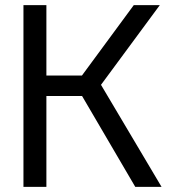

<svg xmlns="http://www.w3.org/2000/svg" viewBox="-20 -725 665 745"><path d="M504.8 0 272.3 -397.1 499 -705H600L352.5 -369.6L357.5 -420.1L606.8 0ZM71 0V-705H160V0ZM127.4 -352.6V-431.9H342.8V-352.6Z"/></svg>

Font: TikTok Sans Light
Style: Regular
Weight: 300
Version: Version 4.000